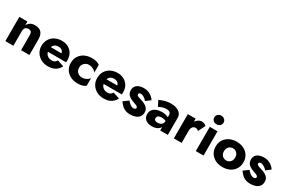

<svg xmlns="http://www.w3.org/2000/svg" viewBox="120 -1925 4692 3155"><g transform="rotate(30 2465.5 -347.5)"><path d="M211.8 -460H59.3V0H211.8ZM357.8 -280V0H516V-296Q516 -379.7 477 -424.8Q438 -470 352 -470Q294.8 -470 258.3 -443.4Q221.8 -416.8 203.8 -373.2Q185.8 -329.7 185.8 -274.7L211.8 -280Q211.8 -307.7 221.8 -326.2Q231.7 -344.7 249.1 -354.3Q266.5 -364 291.3 -364Q329.2 -364 343.5 -342.4Q357.8 -320.8 357.8 -280Z M671 -197.8H1098.2L1081.5 -287.3H671ZM964.3 -244.7V-217.8L1098.2 -197.8Q1099.8 -209.8 1099.8 -220.5Q1099.7 -231.2 1099.7 -237.2Q1099.7 -310.2 1069.2 -361.8Q1038.7 -413.5 985.1 -441.8Q931.5 -470 865.8 -470Q800.7 -470 748 -446.5Q695.3 -423 661.1 -380.3Q626.8 -337.7 616.8 -280.7Q614.8 -268.7 613.3 -255.8Q611.8 -243 611.8 -230Q611.8 -161 645.4 -106.5Q679 -52 737.3 -21Q795.5 10 869 10Q929.5 10 972.6 -6.7Q1015.7 -23.3 1044.3 -51.6Q1073 -79.8 1091 -116.5L965.2 -157.7Q956.5 -140.2 944.3 -128.3Q932.2 -116.5 914.9 -110.9Q897.7 -105.3 876.5 -105.3Q841.5 -105.3 812.6 -119.3Q783.7 -133.2 767 -160.5Q750.3 -187.8 750.3 -230L752.3 -254.7Q752.3 -288.3 766.4 -311.6Q780.5 -334.8 805.6 -346.7Q830.7 -358.7 863.7 -358.7Q897.5 -358.7 920.3 -345.3Q943.2 -332 953.7 -306.6Q964.3 -281.2 964.3 -244.7Z M1325.7 -230Q1325.7 -264.5 1342.1 -291.1Q1358.5 -317.7 1385.7 -334.2Q1412.8 -350.7 1446.7 -350.7Q1471.8 -350.7 1497.9 -342.3Q1524 -334 1546.7 -319.2Q1569.3 -304.5 1583.7 -282V-429.8Q1559.7 -447.7 1524 -458.8Q1488.3 -470 1435.5 -470Q1357.8 -470 1297.9 -440.6Q1238 -411.2 1203.5 -357.2Q1169 -303.2 1169 -230Q1169 -156.7 1203.5 -102.7Q1238 -48.8 1297.9 -19.4Q1357.8 10 1435.5 10Q1488.3 10 1524 -1.5Q1559.7 -13 1583.7 -31.8V-179Q1569.3 -157 1547.8 -141.5Q1526.3 -126 1500.7 -118Q1475 -110 1446.7 -110Q1412.8 -110 1385.7 -124.3Q1358.5 -138.7 1342.1 -165.9Q1325.7 -193.2 1325.7 -230Z M1728 -197.8H2155.2L2138.5 -287.3H1728ZM2021.3 -244.7V-217.8L2155.2 -197.8Q2156.8 -209.8 2156.8 -220.5Q2156.7 -231.2 2156.7 -237.2Q2156.7 -310.2 2126.2 -361.8Q2095.7 -413.5 2042.1 -441.8Q1988.5 -470 1922.8 -470Q1857.7 -470 1805 -446.5Q1752.3 -423 1718.1 -380.3Q1683.8 -337.7 1673.8 -280.7Q1671.8 -268.7 1670.3 -255.8Q1668.8 -243 1668.8 -230Q1668.8 -161 1702.4 -106.5Q1736 -52 1794.3 -21Q1852.5 10 1926 10Q1986.5 10 2029.6 -6.7Q2072.7 -23.3 2101.3 -51.6Q2130 -79.8 2148 -116.5L2022.2 -157.7Q2013.5 -140.2 2001.3 -128.3Q1989.2 -116.5 1971.9 -110.9Q1954.7 -105.3 1933.5 -105.3Q1898.5 -105.3 1869.6 -119.3Q1840.7 -133.2 1824 -160.5Q1807.3 -187.8 1807.3 -230L1809.3 -254.7Q1809.3 -288.3 1823.4 -311.6Q1837.5 -334.8 1862.6 -346.7Q1887.7 -358.7 1920.7 -358.7Q1954.5 -358.7 1977.3 -345.3Q2000.2 -332 2010.7 -306.6Q2021.3 -281.2 2021.3 -244.7Z M2313.8 -173.8 2219.5 -105.2Q2253 -56.7 2286.7 -29.5Q2320.3 -2.3 2355.9 8.7Q2391.5 19.7 2430.7 19.7Q2487.7 19.7 2531.7 4.3Q2575.7 -11 2602 -43.8Q2628.3 -76.7 2628.3 -130Q2628.3 -170 2610.3 -196.8Q2592.3 -223.5 2563.7 -240.8Q2535 -258.2 2502 -270.2Q2473.3 -281.2 2445.4 -288.8Q2417.5 -296.3 2400 -306.6Q2382.5 -316.8 2382.5 -335.5Q2382.5 -350.2 2393.9 -357.6Q2405.3 -365 2420.7 -365Q2439.7 -365 2461 -355.4Q2482.3 -345.8 2502.8 -330Q2523.3 -314.2 2538.5 -294L2625.2 -359.8Q2606.2 -389.3 2577 -414.1Q2547.8 -438.8 2509.4 -454.4Q2471 -470 2420.8 -470Q2372 -470 2332.3 -455.2Q2292.5 -440.3 2270 -410.2Q2247.5 -380 2247.5 -336.2Q2247.5 -296 2261.6 -270.2Q2275.7 -244.3 2299.9 -227.6Q2324.2 -210.8 2353.5 -197.2Q2380.5 -184.7 2409.3 -176.1Q2438.2 -167.5 2457.2 -156.2Q2476.3 -144.8 2476.3 -128.3Q2476.3 -111.2 2463.7 -103.3Q2451.2 -95.5 2431.3 -95.5Q2415.5 -95.5 2395.3 -104.6Q2375.2 -113.7 2354.1 -131.2Q2333 -148.7 2313.8 -173.8Z M2828.3 -138.2Q2828.3 -155.5 2837.9 -169.1Q2847.5 -182.7 2865.7 -189.9Q2883.8 -197.2 2910.5 -197.2Q2949.2 -197.2 2977.2 -187.5Q3005.2 -177.8 3030 -157.7V-230.3Q3019.8 -240.8 2996.5 -252.4Q2973.2 -264 2941.7 -271.2Q2910.2 -278.5 2874.8 -278.5Q2815.5 -278.5 2770.5 -260.5Q2725.5 -242.5 2701.1 -208.6Q2676.7 -174.7 2676.7 -128.2Q2676.7 -84.5 2696.9 -53.8Q2717.2 -23 2754.8 -6.5Q2792.5 10 2843.2 10Q2891.2 10 2929.3 -6.5Q2967.5 -23 2990.3 -54.5Q3013 -86 3013 -130L2997 -186Q2997 -149.2 2982.4 -128.1Q2967.8 -107 2944.8 -97.9Q2921.8 -88.8 2894.3 -88.8Q2874.2 -88.8 2859.3 -93.9Q2844.3 -99 2836.3 -109.8Q2828.3 -120.7 2828.3 -138.2ZM2770.5 -317.7Q2781.5 -325 2803.3 -334.2Q2825.2 -343.3 2854.4 -350.7Q2883.7 -358.2 2916.7 -358.2Q2954.7 -358.2 2975.8 -340.5Q2997 -322.8 2997 -294V0H3142.3V-324.7Q3142.3 -371.8 3115 -405.2Q3087.7 -438.5 3039.2 -455.8Q2990.7 -473.2 2928.5 -473.2Q2866.5 -473.2 2812.3 -456.3Q2758 -439.5 2718.7 -420.5Z M3404.5 -460H3256.3V0H3404.5ZM3538.2 -303 3604 -433.7Q3592.7 -449.5 3569.4 -460.2Q3546.2 -471 3521.2 -471Q3482.3 -471 3447.6 -446Q3412.8 -421 3390.7 -378Q3368.5 -335 3368.5 -280L3404.5 -227.5Q3404.5 -260.5 3414.4 -283Q3424.3 -305.5 3440.9 -317.6Q3457.5 -329.7 3479.3 -329.7Q3499.3 -329.7 3512.7 -322.3Q3526 -315 3538.2 -303Z M3659 -631.8Q3659 -596.2 3684.2 -573.4Q3709.5 -550.7 3747 -550.7Q3783.3 -550.7 3809.3 -573.4Q3835.2 -596.2 3835.2 -631.8Q3835.2 -667.5 3809.3 -690.6Q3783.3 -713.7 3747 -713.7Q3709.5 -713.7 3684.2 -690.6Q3659 -667.5 3659 -631.8ZM3673.3 -460V0H3819.7V-460Z M3917.8 -229.6Q3917.8 -156.7 3952.5 -102.7Q3987.2 -48.8 4046.8 -19.4Q4106.5 10 4180.9 10Q4256.4 10 4315.8 -19.4Q4375.2 -48.8 4409.7 -102.7Q4444.2 -156.7 4444.2 -229.6Q4444.2 -303.2 4409.7 -357.2Q4375.2 -411.2 4315.7 -440.6Q4256.3 -470 4180.8 -470Q4106.3 -470 4046.8 -440.6Q3987.2 -411.2 3952.5 -357.2Q3917.8 -303.2 3917.8 -229.6ZM4074.2 -230Q4074.2 -265.9 4088.7 -291.7Q4103.3 -317.5 4127.5 -331.6Q4151.8 -345.7 4181.2 -345.7Q4210.7 -345.7 4234.7 -331.6Q4258.7 -317.5 4273.1 -291.6Q4287.5 -265.7 4287.5 -230.3Q4287.5 -194.8 4273.1 -168.9Q4258.7 -143 4234.9 -129.2Q4211.1 -115.3 4180.9 -115.3Q4152 -115.3 4127.5 -129.2Q4103 -143 4088.6 -169.3Q4074.2 -195.5 4074.2 -230Z M4592.8 -173.8 4498.5 -105.2Q4532 -56.7 4565.7 -29.5Q4599.3 -2.3 4634.9 8.7Q4670.5 19.7 4709.7 19.7Q4766.7 19.7 4810.7 4.3Q4854.7 -11 4881 -43.8Q4907.3 -76.7 4907.3 -130Q4907.3 -170 4889.3 -196.8Q4871.3 -223.5 4842.7 -240.8Q4814 -258.2 4781 -270.2Q4752.3 -281.2 4724.4 -288.8Q4696.5 -296.3 4679 -306.6Q4661.5 -316.8 4661.5 -335.5Q4661.5 -350.2 4672.9 -357.6Q4684.3 -365 4699.7 -365Q4718.7 -365 4740 -355.4Q4761.3 -345.8 4781.8 -330Q4802.3 -314.2 4817.5 -294L4904.2 -359.8Q4885.2 -389.3 4856 -414.1Q4826.8 -438.8 4788.4 -454.4Q4750 -470 4699.8 -470Q4651 -470 4611.3 -455.2Q4571.5 -440.3 4549 -410.2Q4526.5 -380 4526.5 -336.2Q4526.5 -296 4540.6 -270.2Q4554.7 -244.3 4578.9 -227.6Q4603.2 -210.8 4632.5 -197.2Q4659.5 -184.7 4688.3 -176.1Q4717.2 -167.5 4736.2 -156.2Q4755.3 -144.8 4755.3 -128.3Q4755.3 -111.2 4742.7 -103.3Q4730.2 -95.5 4710.3 -95.5Q4694.5 -95.5 4674.3 -104.6Q4654.2 -113.7 4633.1 -131.2Q4612 -148.7 4592.8 -173.8Z"/></g></svg>

Font: Jost* Book
Style: Regular
Weight: 400
Version: Version 3.000